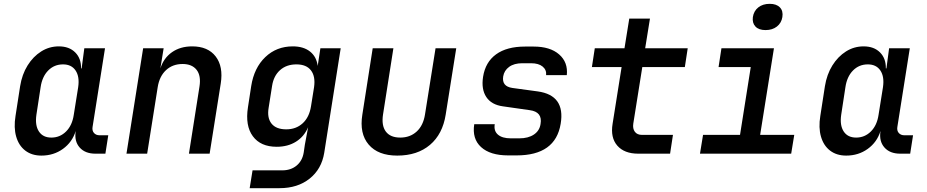

<svg xmlns="http://www.w3.org/2000/svg" viewBox="-20 -802 4840 1002"><path d="M196 10Q146 10 112 -16Q78 -42 64.5 -89Q51 -136 61 -197L85 -352Q95 -414 124 -460.5Q153 -507 195 -533.5Q237 -560 287 -560Q341 -560 372.5 -528.5Q404 -497 403 -445H406L420 -550H528L463 -139Q460 -120 470.5 -108Q481 -96 500 -96H545L530 0H478Q424 0 395.5 -32.5Q367 -65 375 -117V-118Q357 -60 308.5 -25Q260 10 196 10ZM248 -84Q293 -84 325 -116Q357 -148 365 -203L388 -347Q396 -402 374.5 -434Q353 -466 309 -466Q263 -466 231.5 -434Q200 -402 192 -347L170 -203Q162 -148 183 -116Q204 -84 248 -84Z M640 0 727 -550H834L817 -445Q834 -499 877.5 -529.5Q921 -560 983 -560Q1065 -560 1105.5 -507.5Q1146 -455 1132 -366L1074 0H966L1021 -350Q1030 -407 1006 -437.5Q982 -468 933 -468Q881 -468 846.5 -436Q812 -404 803 -347L748 0Z M1283 180 1298 87H1453Q1498 87 1528 62Q1558 37 1565 -6L1571 -47L1588 -138Q1567 -89 1524.5 -62.5Q1482 -36 1424 -36Q1340 -36 1299.5 -91Q1259 -146 1274 -242L1291 -353Q1306 -448 1364.5 -504Q1423 -560 1508 -560Q1564 -560 1598 -533Q1632 -506 1638 -458L1652 -550H1758L1672 -4Q1658 81 1595.5 130.5Q1533 180 1439 180ZM1474 -127Q1525 -127 1559.5 -158.5Q1594 -190 1603 -247L1619 -347Q1627 -403 1603 -434.5Q1579 -466 1527 -466Q1475 -466 1441.5 -436Q1408 -406 1400 -354L1382 -240Q1373 -187 1397 -157Q1421 -127 1474 -127Z M2053 10Q1953 10 1904 -47.5Q1855 -105 1871 -204L1925 -550H2033L1979 -205Q1970 -147 1993.5 -115.5Q2017 -84 2069 -84Q2120 -84 2154.5 -115.5Q2189 -147 2198 -205L2253 -550H2361L2306 -204Q2290 -102 2224 -46Q2158 10 2053 10Z M2632 9Q2538 9 2490.5 -34.5Q2443 -78 2455 -154H2562Q2556 -119 2578.5 -99.5Q2601 -80 2646 -80H2690Q2737 -80 2766.5 -100Q2796 -120 2801 -155Q2812 -218 2745 -227L2605 -247Q2545 -255 2518 -295.5Q2491 -336 2501 -401Q2513 -478 2569 -518.5Q2625 -559 2720 -559H2765Q2851 -559 2898 -518Q2945 -477 2938 -410H2830Q2833 -437 2812 -454.5Q2791 -472 2751 -472H2706Q2663 -472 2637 -453Q2611 -434 2606 -403Q2598 -351 2654 -343L2786 -325Q2931 -305 2906 -156Q2879 9 2676 9Z M3311 0Q3238 0 3201.5 -42Q3165 -84 3177 -156L3224 -452H3069L3084 -550H3239L3264 -705H3372L3347 -550H3569L3554 -452H3332L3285 -157Q3281 -131 3293 -114.5Q3305 -98 3331 -98H3492L3477 0Z M3633 0 3649 -98H3842L3898 -452H3730L3745 -550H4019L3947 -98H4125L4109 0ZM3975 -645Q3940 -645 3922.5 -663.5Q3905 -682 3909 -713Q3914 -745 3937.5 -763.5Q3961 -782 3997 -782Q4032 -782 4050 -763.5Q4068 -745 4063 -713Q4058 -682 4034.5 -663.5Q4011 -645 3975 -645Z M4396 10Q4346 10 4312 -16Q4278 -42 4264.5 -89Q4251 -136 4261 -197L4285 -352Q4295 -414 4324 -460.5Q4353 -507 4395 -533.5Q4437 -560 4487 -560Q4541 -560 4572.5 -528.5Q4604 -497 4603 -445H4606L4620 -550H4728L4663 -139Q4660 -120 4670.5 -108Q4681 -96 4700 -96H4745L4730 0H4678Q4624 0 4595.5 -32.5Q4567 -65 4575 -117V-118Q4557 -60 4508.5 -25Q4460 10 4396 10ZM4448 -84Q4493 -84 4525 -116Q4557 -148 4565 -203L4588 -347Q4596 -402 4574.5 -434Q4553 -466 4509 -466Q4463 -466 4431.5 -434Q4400 -402 4392 -347L4370 -203Q4362 -148 4383 -116Q4404 -84 4448 -84Z"/></svg>

Font: JetBrains Mono NL SemiBold
Style: Italic
Weight: 600
Italic angle: -9°
Monospace: yes
Designer: Philipp Nurullin, Konstantin Bulenkov
Foundry: JetBrains
Version: Version 2.305; ttfautohint (v1.8.4.7-5d5b)